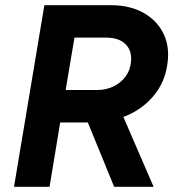

<svg xmlns="http://www.w3.org/2000/svg" viewBox="-20 -720 685 740"><path d="M34 0 151 -700H407Q481 -700 534 -670Q587 -640 611.5 -587.5Q636 -535 624 -466Q614 -402 573.5 -352.5Q533 -303 471 -275.5Q409 -248 335 -248H212L171 0ZM420 0 305 -281 418 -356 572 0ZM233 -373H353Q388 -373 416.5 -386.5Q445 -400 463.5 -424.5Q482 -449 485 -483Q489 -525 463.5 -550Q438 -575 389 -575H267Z"/></svg>

Font: Figtree
Style: Bold Italic
Weight: 700
Italic angle: -9.5°
Foundry: Erik Kennedy
Version: Version 2.001;gftools[0.9.30]